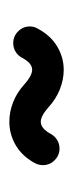

<svg xmlns="http://www.w3.org/2000/svg" viewBox="111 -470 159 421"><g transform="rotate(-90 190.5 -259.5)"><path d="M306.3 -310Q321.5 -310 332.2 -299.3Q343 -288.5 343 -273.7Q343 -264.4 338.5 -256.7Q323.3 -228.1 299.3 -213.7Q275.2 -199.3 247.8 -199.3Q226.3 -199.3 205 -207.8Q183.7 -216.3 165.9 -232.6Q146.7 -249.6 134.1 -249.6Q119.3 -249.6 107.4 -227.8Q102.6 -218.9 94.1 -213.7Q85.6 -208.5 75.2 -208.5Q60.4 -208.5 49.6 -219.3Q38.9 -230 38.9 -244.8Q38.9 -253.7 43 -261.9Q58.1 -290 82.2 -304.3Q106.3 -318.5 134.1 -318.5Q155.9 -318.5 177 -310.2Q198.1 -301.9 215.6 -285.9Q235.2 -268.5 248.1 -268.5Q262.6 -268.5 274.4 -290.7Q278.9 -299.6 287.6 -304.8Q296.3 -310 306.3 -310Z"/></g></svg>

Font: 26F Galaxy Hebrew
Style: Bold
Weight: 700
Designer: C₂₉H₂₅N₃O₅
Version: Version 1.000